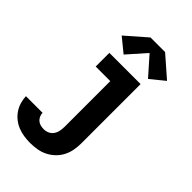

<svg xmlns="http://www.w3.org/2000/svg" viewBox="-303 -878 1191 1191"><g transform="rotate(45 293.0 -282.5)"><path d="M209 213Q182 213 155 209Q128 205 102.5 195Q77 185 55.5 168Q34 151 18.5 128.5Q3 106 -5 79.5Q-13 53 -14 26H132Q132 40 138 53.5Q144 67 155 76.5Q166 86 180.5 89.5Q195 93 209 93Q228 93 245 85Q262 77 272.5 61.5Q283 46 286.5 27.5Q290 9 290 -10V-410H162V-530H436V-10Q436 20 430.5 50Q425 80 411 107Q397 134 375 155Q353 176 326 189.5Q299 203 269 208Q239 213 209 213ZM232 -585 140 -660 275 -778H403L538 -660L446 -585L339 -706Z"/></g></svg>

Font: Iosevka Curly Heavy Extended
Style: Regular
Weight: 900
Width: 7
Monospace: yes
Designer: Belleve Invis
Foundry: Belleve Invis
Version: Version 11.1.0; ttfautohint (v1.8.3)